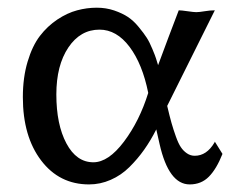

<svg xmlns="http://www.w3.org/2000/svg" viewBox="-20 -467 613 504"><path d="M543 -92.8 543.9 -95.2 564 -63Q548.3 -23.4 528.3 -3.2Q508.3 17.1 478 17.1Q422.9 17.1 398.9 -88.9L390.1 -127.9V-127Q375.5 -98.1 358.4 -74Q341.3 -49.8 319.6 -28.3Q297.9 -6.8 270.5 5.1Q243.2 17.1 213.9 17.1Q135.7 17.1 87.9 -45.9Q40 -108.9 40 -211.9Q40 -263.7 52.5 -305.2Q64.9 -346.7 84.7 -372.6Q104.5 -398.4 130.6 -415.8Q156.7 -433.1 182.4 -439.9Q208 -446.8 233.9 -446.8Q258.3 -446.8 279.8 -439.5Q301.3 -432.1 315.9 -422.4Q330.6 -412.6 344.2 -396Q357.9 -379.4 365.2 -367.9Q372.6 -356.4 380.1 -338.1Q387.7 -319.8 389.4 -314Q391.1 -308.1 395 -295.9Q422.4 -370.1 449.2 -439.9Q456.1 -439.9 472.4 -437.5Q488.8 -435.1 495.1 -435.1Q502.9 -435.1 517.1 -437.5Q531.2 -439.9 543.9 -439.9L418.9 -189Q425.3 -161.6 430.2 -144.3Q435.1 -127 441.7 -108.6Q448.2 -90.3 454.8 -80.6Q461.4 -70.8 470.7 -64.5Q480 -58.1 491.2 -58.1Q522.5 -58.1 543 -92.8ZM225.1 -41Q264.6 -41 305.4 -95.2Q346.2 -149.4 369.1 -223.1Q354 -298.8 320.1 -344Q286.1 -389.2 241.2 -389.2Q190.9 -389.2 159.4 -342.3Q127.9 -295.4 127.9 -219.2Q127.9 -140.1 154.3 -90.6Q180.7 -41 225.1 -41Z"/></svg>

Font: Linear Smooth Low Contrast
Style: Regular
Weight: 500
Designer: Philipp H. Poll, Flanker
Foundry: Philipp H. Poll, reworked by Flanker
Version: Version 1.010 | FøM Fix